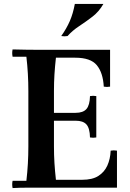

<svg xmlns="http://www.w3.org/2000/svg" viewBox="-20 -953 659 975"><path d="M44 2Q40 -17 44 -35H114Q119 -78 121.5 -121.5Q124 -165 124 -210V-490Q124 -535 121.5 -578.5Q119 -622 114 -665H44Q40 -684 44 -702Q79 -701 117 -700.5Q155 -700 189 -700H539V-513Q523 -510 507 -513Q503 -584 471.5 -622Q440 -660 362 -660H264Q259 -615 256.5 -575Q254 -535 254 -490V-210Q254 -165 256.5 -125Q259 -85 264 -40H397Q449 -40 479.5 -59.5Q510 -79 525 -112Q540 -145 542 -188Q558 -191 574 -188V0H189Q155 0 117 0Q79 0 44 2ZM437 -255Q436 -302 419 -321Q402 -340 364 -340H189V-380H364Q402 -380 419 -399.5Q436 -419 437 -465Q453 -468 469 -465V-255Q453 -252 437 -255ZM505 -933Q483 -894 449 -868Q415 -842 381.5 -820Q348 -798 323 -770Q307 -767 291 -770Q318 -808 334.5 -846Q351 -884 360 -933Z"/></svg>

Font: Poltawski Nowy SemiBold
Style: Regular
Weight: 600
Version: Version 1.001;gftools[0.9.25]